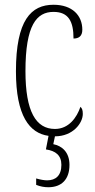

<svg xmlns="http://www.w3.org/2000/svg" viewBox="-20 -563 398 807"><path d="M183 224C239 224 272 191 272 130C272 76 240 50 204 43L211 10C287 10 328 -46 328 -84C328 -100 325 -108 318 -114C303 -69 269 -21 211 -21C131 -21 87 -94 87 -264C87 -458 134 -513 205 -513C268 -513 289 -473 289 -401C311 -401 326 -411 326 -438C326 -498 284 -543 205 -543C111 -543 47 -479 47 -263C47 -76 104 -3 184 8L173 65C214 71 238 90 238 130C238 175 214 195 178 195C166 195 149 192 132 187V214C149 221 167 224 183 224Z"/></svg>

Font: Noto Serif Khmer ExtraCondensed ExtraLight
Style: Regular
Weight: 200
Width: 2
Designer: Danh Hong and the Monotype Design Team
Foundry: Monotype Imaging Inc.
Version: Version 2.004